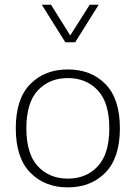

<svg xmlns="http://www.w3.org/2000/svg" viewBox="-20 -789 575 814"><path d="M157.2 -769H196.3L277.8 -638.7L360.4 -769H398.4L298.8 -609.9H256.8ZM267.6 -494.6Q366.2 -494.6 427.2 -432.4Q488.3 -370.1 488.3 -245.1Q488.3 -120.1 427 -57.4Q365.7 5.4 267.6 5.4Q169.4 5.4 108.2 -57.4Q46.9 -120.1 46.9 -245.1Q46.9 -370.1 108.2 -432.4Q169.4 -494.6 267.6 -494.6ZM267.6 -458Q189.5 -458 140.6 -406Q91.8 -354 91.8 -245.1Q91.8 -136.2 140.6 -84Q189.5 -31.7 267.6 -31.7Q345.7 -31.7 394.5 -84Q443.4 -136.2 443.4 -245.1Q443.4 -354 394.5 -406Q345.7 -458 267.6 -458Z"/></svg>

Font: Estedad-FD ExtraLight
Style: Regular
Weight: 200
Designer: Amin Abedi
Version: Version 7.3